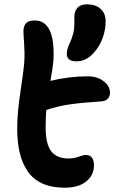

<svg xmlns="http://www.w3.org/2000/svg" viewBox="-20 -850 526 883"><path d="M332 -567.9Q287.1 -567.9 287.1 -603Q287.1 -624.5 303.2 -657.2Q308.6 -669.4 312.3 -681.2Q315.9 -692.9 317.9 -700.4Q319.8 -708 320.8 -720.5Q321.8 -732.9 322 -736.6Q322.3 -740.2 322 -754.2Q321.8 -768.1 321.8 -770Q321.8 -798.3 336.2 -814.2Q350.6 -830.1 379.9 -830.1Q419.4 -830.1 442.6 -809.3Q465.8 -788.6 465.8 -752Q465.8 -713.4 452.1 -675.3Q438.5 -637.2 411.1 -606.9Q376.5 -567.9 332 -567.9ZM276.9 13.2Q217.8 13.2 175 -6.1Q132.3 -25.4 107.2 -62.3Q82 -99.1 70.6 -147.7Q59.1 -196.3 59.1 -259.8Q59.1 -332 74.5 -431.6Q89.8 -531.2 91.8 -568.8Q94.2 -606.9 90.8 -651.9Q87.4 -696.8 87.9 -709Q88.9 -731.4 100.1 -743.7Q111.3 -755.9 139.2 -755.9Q233.4 -755.9 226.1 -578.1Q222.7 -534.2 211.9 -478Q296.4 -499 384.8 -499Q427.2 -499 456.5 -476.6Q485.8 -454.1 485.8 -423.8Q485.8 -406.7 475.8 -396Q465.8 -385.3 446.8 -383.8Q356 -377.9 301.5 -370.1Q247.1 -362.3 192.9 -344.2Q189.9 -308.6 189.9 -265.1Q189.9 -187.5 215.6 -154.3Q241.2 -121.1 295.9 -121.1Q318.8 -121.1 341.1 -129.2Q363.3 -137.2 374 -137.2Q412.1 -137.2 412.1 -89.8Q412.1 -43.9 376.5 -15.4Q340.8 13.2 276.9 13.2Z"/></svg>

Font: Shantell Sans Irregular
Style: Regular
Weight: 600
Designer: Stephen Nixon, Anya Danilova, Shantell Martin
Foundry: Arrow Type
Version: Version 1.006;[9816181b4]